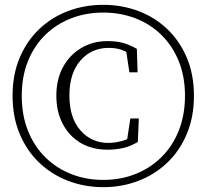

<svg xmlns="http://www.w3.org/2000/svg" viewBox="-20 -759 854 794"><path d="M407 15Q330 15 262 -11Q194 -37 142.5 -86Q91 -135 61.5 -205Q32 -275 32 -363Q32 -451 61.5 -520.5Q91 -590 142.5 -639Q194 -688 262 -713.5Q330 -739 407 -739Q484 -739 552 -713.5Q620 -688 671.5 -639Q723 -590 752.5 -520.5Q782 -451 782 -363Q782 -275 752.5 -205Q723 -135 671.5 -86Q620 -37 552 -11Q484 15 407 15ZM407 -15Q479 -15 540.5 -39.5Q602 -64 648 -109.5Q694 -155 719.5 -219.5Q745 -284 745 -363Q745 -443 719 -506.5Q693 -570 647 -615Q601 -660 539.5 -683.5Q478 -707 407 -707Q336 -707 275 -683.5Q214 -660 168 -615.5Q122 -571 96 -507Q70 -443 70 -363Q70 -282 96 -217.5Q122 -153 168 -108Q214 -63 275 -39Q336 -15 407 -15ZM424 -140Q361 -140 313.5 -168Q266 -196 239.5 -246.5Q213 -297 213 -363Q213 -431 240.5 -481.5Q268 -532 316 -560.5Q364 -589 424 -589Q462 -589 489 -581.5Q516 -574 546 -557L549 -460H515L500 -561L533 -525Q508 -544 484 -552.5Q460 -561 430 -561Q358 -561 312.5 -508.5Q267 -456 267 -364Q267 -272 312.5 -220Q358 -168 428 -168Q454 -168 482.5 -175.5Q511 -183 536 -202L504 -170L519 -269H554L550 -172Q520 -154 489.5 -147Q459 -140 424 -140Z"/></svg>

Font: Noto Serif JP
Style: Regular
Weight: 200
Designer: Ryoko NISHIZUKA 西塚涼子 (kana & ideographs); Frank Grießhammer (Latin, Greek & Cyrillic); Wenlong ZHANG 张文龙 (bopomofo); San
Foundry: Adobe
Version: Version 2.001;hotconv 1.1.0;makeotfexe 2.6.0